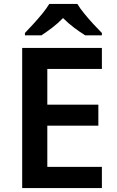

<svg xmlns="http://www.w3.org/2000/svg" viewBox="-20 -958 598 978"><path d="M499 0H93V-714H499V-607H221V-425H481V-318H221V-108H499ZM374 -938Q387 -916 409.5 -888.5Q432 -861 456 -835Q480 -809 499 -790V-778H414Q388 -794 358 -816.5Q328 -839 301 -866Q275 -839 246 -817Q217 -795 191 -778H107V-790Q126 -810 149.5 -835.5Q173 -861 195.5 -888.5Q218 -916 231 -938Z"/></svg>

Font: Noto Sans Cham SemiBold
Style: Regular
Weight: 600
Version: Version 2.002